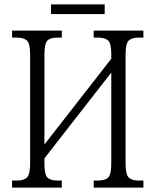

<svg xmlns="http://www.w3.org/2000/svg" viewBox="-20 -853 707 873"><path d="M35 0V-32H57Q88 -32 102.5 -46Q117 -60 117 -110V-605Q117 -655 102.5 -668.5Q88 -682 56 -682H35V-714H261V-682H241Q209 -682 195.5 -668.5Q182 -655 182 -604V-196L486 -586V-604Q486 -655 472 -668.5Q458 -682 426 -682H406V-714H632V-682H611Q579 -682 565 -668.5Q551 -655 551 -604V-108Q551 -59 565.5 -45.5Q580 -32 611 -32H632V0H406V-32H425Q458 -32 472 -46Q486 -60 486 -111V-523L182 -133V-110Q182 -60 195.5 -46Q209 -32 242 -32H261V0ZM212 -789V-833H456V-789Z"/></svg>

Font: Noto Serif Condensed Light
Style: Regular
Weight: 300
Width: 3
Designer: Monotype Design Team
Foundry: Monotype Imaging Inc.
Version: Version 2.013